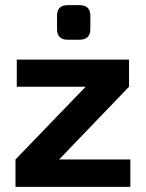

<svg xmlns="http://www.w3.org/2000/svg" viewBox="-20 -724 565 744"><path d="M288 -570C316 -570 330 -584 330 -611V-663C330 -691 316 -704 288 -704H243C215 -704 201 -691 201 -663V-611C201 -584 215 -570 243 -570ZM485 -106H209L480 -388V-493H45V-388H312L40 -106V0H485Z"/></svg>

Font: SnT
Style: Bold
Weight: 700
Designer: Natanael Gama
Version: Version 1.001;PS 001.001;hotconv 1.0.70;makeotf.lib2.5.58329